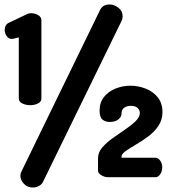

<svg xmlns="http://www.w3.org/2000/svg" viewBox="-20 -792 765 858"><path d="M115 -322Q96 -322 80 -329.5Q64 -337 64 -352V-625L48 -621Q39 -618 32 -618Q19 -618 10 -630.5Q1 -643 1 -657Q1 -668 5 -676.5Q9 -685 19 -690L103 -730Q111 -733 120 -733Q136 -733 150.5 -724.5Q165 -716 165 -702V-352Q165 -337 149.5 -329.5Q134 -322 115 -322ZM127 46Q102 46 86.5 29Q71 12 71 -7Q71 -16 76 -26L427 -747Q439 -772 469 -772Q490 -772 509 -757.5Q528 -743 528 -719Q528 -708 524 -700L172 21Q167 32 154 39Q141 46 127 46ZM462 0Q449 0 433.5 -8.5Q418 -17 418 -30V-85Q418 -111 437 -133Q456 -155 484 -175Q512 -195 539.5 -213.5Q567 -232 586 -250.5Q605 -269 605 -288Q605 -298 596 -308.5Q587 -319 564 -319Q548 -319 535.5 -311Q523 -303 523 -283Q523 -270 509 -258.5Q495 -247 470 -247Q451 -247 438 -257.5Q425 -268 425 -298Q425 -334 445 -359Q465 -384 497 -396.5Q529 -409 563 -409Q598 -409 631 -396Q664 -383 685 -357Q706 -331 706 -291Q706 -256 687.5 -229Q669 -202 642 -182Q615 -162 587.5 -146Q560 -130 541.5 -117Q523 -104 523 -91V-87H675Q687 -87 696 -74Q705 -61 705 -44Q705 -27 696 -13.5Q687 0 675 0Z"/></svg>

Font: Dosis ExtraLight ExtraBold
Style: Regular
Weight: 800
Version: Version 3.001; ttfautohint (v1.8.2)